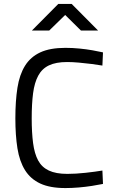

<svg xmlns="http://www.w3.org/2000/svg" viewBox="-20 -945 584 975"><path d="M312 10Q234 10 184.5 -13Q135 -36 107 -81Q79 -126 68.5 -192Q58 -258 58 -344Q58 -432 68.5 -499Q79 -566 107 -611Q135 -656 184.5 -679Q234 -702 312 -702Q348 -702 383.5 -698.5Q419 -695 450 -689.5Q481 -684 503 -679L500 -612Q478 -616 446 -620Q414 -624 381 -627Q348 -630 321 -630Q264 -630 228.5 -613Q193 -596 174 -560.5Q155 -525 148 -471.5Q141 -418 141 -344Q141 -272 148 -218.5Q155 -165 173.5 -130.5Q192 -96 228 -79Q264 -62 322 -62Q364 -62 414.5 -67.5Q465 -73 500 -79L503 -11Q479 -6 447 -1Q415 4 380 7Q345 10 312 10ZM142 -790 276 -925H344L478 -790H391L311 -869L230 -790Z"/></svg>

Font: Cairo
Style: Regular
Weight: 400
Designer: Mohamed Gaber, Accademia di Belle Arti di Urbino
Foundry: Kief Type Foundry, Accademia di Belle Arti di Urbino
Version: Version 3.120